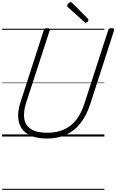

<svg xmlns="http://www.w3.org/2000/svg" viewBox="-20 -1279 1090 1799"><path d="M419 19Q332 19 273 -5.5Q214 -30 183.5 -75Q153 -120 150 -183Q147 -246 172 -321L390 -996Q393 -1006 400 -1010.5Q407 -1015 423 -1015Q437 -1015 443.5 -1010.5Q450 -1006 446 -995L225 -316Q197 -229 207.5 -166Q218 -103 271.5 -69Q325 -35 423 -35Q511 -35 578.5 -65Q646 -95 694 -156Q742 -217 771 -309L994 -996Q997 -1006 1003.5 -1010.5Q1010 -1015 1026 -1015Q1055 -1015 1049 -995L826 -305Q791 -197 734.5 -125Q678 -53 599.5 -17Q521 19 419 19ZM784 -1066Q781 -1066 778 -1068Q775 -1070 770 -1073L617 -1211Q612 -1215 611 -1218Q610 -1221 610 -1226Q610 -1232 615.5 -1240Q621 -1248 629 -1253.5Q637 -1259 643 -1259Q648 -1259 651 -1256.5Q654 -1254 658 -1250L804 -1103Q808 -1099 808.5 -1096Q809 -1093 809 -1090Q809 -1084 800.5 -1075Q792 -1066 784 -1066ZM0 490H958V500H0ZM0 -20H958V0H0ZM0 -505H958V-500H0ZM0 -1010H958V-1000H0Z"/></svg>

Font: Playwrite BE VLG Guides
Style: Regular
Weight: 400
Designer: Veronika Burian, José Scaglione
Foundry: TypeTogether
Version: Version 1.003